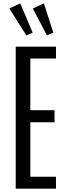

<svg xmlns="http://www.w3.org/2000/svg" viewBox="-20 -1142 400 1162"><path d="M75.2 0V-859.4H318.8V-787.6H163.6V-475.1H310.1V-401.9H163.6V-72.3H318.8V0ZM139.6 -927.7 36.6 -1090.8 102.5 -1121.6 177.7 -944.3ZM264.2 -927.7 178.7 -1090.3 245.6 -1121.6 302.7 -944.3Z"/></svg>

Font: AntonioLight
Style: Regular
Weight: 300
Designer: Vernon Adams
Foundry: Vernon Adams
Version: Version 1.002